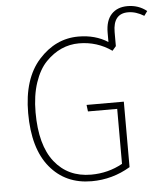

<svg xmlns="http://www.w3.org/2000/svg" viewBox="-56 -869 804 929"><g transform="rotate(-5 345.5 -404.5)"><path d="M598 -819Q651 -819 691 -787L675 -765Q636 -789 598 -789Q525 -789 525 -699V-631L507 -610Q436 -660 348 -660Q303 -660 262.5 -642Q222 -624 187 -588Q152 -552 131 -489.5Q110 -427 110 -345Q110 -186 175 -104Q240 -22 352 -22Q435 -22 505 -61V-328H363L359 -360H540V-42Q453 10 352 10Q225 10 149.5 -81.5Q74 -173 74 -345Q74 -512 155.5 -602.5Q237 -693 348 -693Q430 -693 491 -654V-699Q491 -758 519.5 -788.5Q548 -819 598 -819Z"/></g></svg>

Font: Fira Sans UltraLight
Style: Regular
Weight: 200
Designer: Carrois Corporate & Edenspiekermann AG
Foundry: Carrois Corporate GbR & Edenspiekermann AG
Version: Version 4.106;PS 004.106;hotconv 1.0.70;makeotf.lib2.5.58329